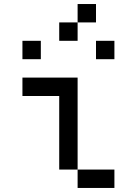

<svg xmlns="http://www.w3.org/2000/svg" viewBox="-20 -929 676 949"><path d="M272.7 -454.5V-90.9H363.6V-545.5H90.9V-454.5ZM363.6 -90.9V0H545.5V-90.9ZM90.9 -727.3V-636.4H181.8V-727.3ZM454.5 -727.3V-636.4H545.5V-727.3ZM363.6 -909.1V-818.2H454.5V-909.1ZM272.7 -818.2V-727.3H363.6V-818.2Z"/></svg>

Font: Departure Mono
Style: Regular
Weight: 400
Monospace: yes
Designer: Helena Zhang
Version: Version 1.500;Glyphs 3.3.1 (3343)